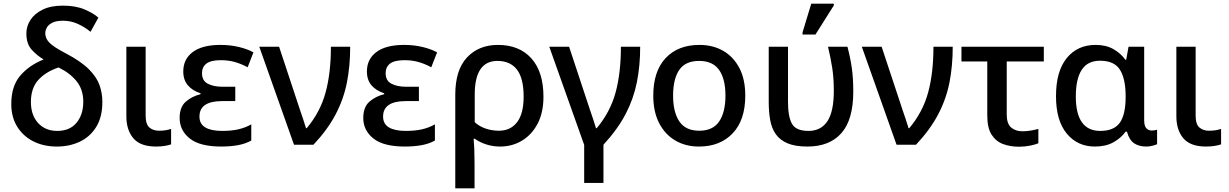

<svg xmlns="http://www.w3.org/2000/svg" viewBox="-20 -796 6761 1056"><path d="M293 10Q220 10 163.5 -18.5Q107 -47 74.5 -99.5Q42 -152 42 -224Q42 -322 91 -379.5Q140 -437 220 -469Q184 -490 154.5 -522.5Q125 -555 125 -612Q125 -652 147.5 -686.5Q170 -721 214.5 -743Q259 -765 326 -765Q397 -765 446.5 -743.5Q496 -722 521 -699L478 -621Q445 -648 407 -665Q369 -682 327 -682Q289 -682 267.5 -671Q246 -660 237.5 -644Q229 -628 229 -613Q229 -585 251.5 -561.5Q274 -538 341 -503Q425 -459 468.5 -415.5Q512 -372 527.5 -327.5Q543 -283 543 -236Q543 -152 509 -97.5Q475 -43 418.5 -16.5Q362 10 293 10ZM295 -76Q364 -76 401 -121Q438 -166 438 -236Q438 -304 401 -349.5Q364 -395 302 -425Q231 -401 190.5 -356Q150 -311 150 -235Q150 -163 189.5 -119.5Q229 -76 295 -76Z M838 10Q752 10 713.5 -35.5Q675 -81 675 -156V-539H781V-161Q781 -112 802 -94.5Q823 -77 854 -77Q874 -77 890 -79.5Q906 -82 921 -87V-2Q907 3 885.5 6.5Q864 10 838 10Z M1197 10Q1079 10 1023.5 -34.5Q968 -79 968 -147Q968 -207 1001.5 -236.5Q1035 -266 1083 -278V-283Q1039 -297 1013.5 -326.5Q988 -356 988 -403Q988 -471 1040.5 -510Q1093 -549 1192 -549Q1247 -549 1294.5 -537.5Q1342 -526 1374 -508L1342 -426Q1307 -445 1271.5 -455Q1236 -465 1195 -465Q1139 -465 1115 -446Q1091 -427 1091 -394Q1091 -352 1123 -335.5Q1155 -319 1202 -319H1274V-240H1202Q1077 -240 1077 -155Q1077 -114 1109.5 -95Q1142 -76 1202 -76Q1252 -76 1290 -84.5Q1328 -93 1362 -112V-23Q1330 -5 1288.5 2.5Q1247 10 1197 10Z M1597 0 1406 -539H1515L1612 -246Q1619 -224 1629 -194.5Q1639 -165 1648.5 -137Q1658 -109 1663 -91H1667Q1741 -179 1770.5 -286.5Q1800 -394 1800 -539H1906Q1906 -433 1888 -342Q1870 -251 1826 -167Q1782 -83 1704 0Z M2207 10Q2089 10 2033.5 -34.5Q1978 -79 1978 -147Q1978 -207 2011.5 -236.5Q2045 -266 2093 -278V-283Q2049 -297 2023.5 -326.5Q1998 -356 1998 -403Q1998 -471 2050.5 -510Q2103 -549 2202 -549Q2257 -549 2304.5 -537.5Q2352 -526 2384 -508L2352 -426Q2317 -445 2281.5 -455Q2246 -465 2205 -465Q2149 -465 2125 -446Q2101 -427 2101 -394Q2101 -352 2133 -335.5Q2165 -319 2212 -319H2284V-240H2212Q2087 -240 2087 -155Q2087 -114 2119.5 -95Q2152 -76 2212 -76Q2262 -76 2300 -84.5Q2338 -93 2372 -112V-23Q2340 -5 2298.5 2.5Q2257 10 2207 10Z M2484 240V-275Q2484 -411 2548.5 -480Q2613 -549 2719 -549Q2836 -549 2902.5 -475Q2969 -401 2969 -264Q2969 -177 2937 -116Q2905 -55 2851 -22.5Q2797 10 2731 10Q2691 10 2655 -1.5Q2619 -13 2591 -33H2585Q2587 -14 2588.5 22Q2590 58 2590 99V240ZM2724 -77Q2788 -77 2824 -124Q2860 -171 2860 -264Q2860 -366 2823 -413.5Q2786 -461 2716 -461Q2591 -461 2591 -276V-124Q2617 -100 2652 -88.5Q2687 -77 2724 -77Z M3193 210V1L3001 -539H3110L3207 -246Q3214 -224 3224 -194.5Q3234 -165 3243.5 -137Q3253 -109 3258 -91H3262Q3336 -179 3365.5 -286.5Q3395 -394 3395 -539H3501Q3501 -435 3483 -344.5Q3465 -254 3421.5 -170Q3378 -86 3299 0V210Z M4079 -270Q4079 -136 4010 -63Q3941 10 3824 10Q3751 10 3694.5 -23Q3638 -56 3605.5 -118.5Q3573 -181 3573 -270Q3573 -404 3641 -476.5Q3709 -549 3827 -549Q3901 -549 3957.5 -516.5Q4014 -484 4046.5 -422Q4079 -360 4079 -270ZM3682 -270Q3682 -179 3716.5 -128Q3751 -77 3826 -77Q3901 -77 3935.5 -128Q3970 -179 3970 -270Q3970 -362 3935 -411.5Q3900 -461 3825 -461Q3750 -461 3716 -411.5Q3682 -362 3682 -270Z M4421 10Q4353 10 4311 -8Q4269 -26 4246.5 -58.5Q4224 -91 4216 -136Q4208 -181 4208 -235V-539H4314V-235Q4314 -154 4336 -115Q4358 -76 4427 -76Q4495 -76 4530.5 -129Q4566 -182 4566 -297Q4566 -365 4557.5 -421Q4549 -477 4534 -539H4641Q4657 -478 4665 -422Q4673 -366 4673 -293Q4673 -137 4607.5 -63.5Q4542 10 4421 10ZM4394 -606V-618L4442 -776H4566V-766L4465 -606Z M4911 0 4720 -539H4829L4926 -246Q4933 -224 4943 -194.5Q4953 -165 4962.5 -137Q4972 -109 4977 -91H4981Q5055 -179 5084.5 -286.5Q5114 -394 5114 -539H5220Q5220 -433 5202 -342Q5184 -251 5140 -167Q5096 -83 5018 0Z M5584 11Q5537 11 5497.5 -3.5Q5458 -18 5434 -55Q5410 -92 5410 -160V-458H5268V-539H5721V-458H5517V-166Q5517 -116 5541 -95Q5565 -74 5604 -74Q5626 -74 5649.5 -78Q5673 -82 5691 -87V-8Q5675 -1 5645.5 5Q5616 11 5584 11Z M6002 10Q5906 10 5847 -61.5Q5788 -133 5788 -267Q5788 -404 5847 -476.5Q5906 -549 6006 -549Q6063 -549 6103.5 -526Q6144 -503 6170 -467H6174L6187 -539H6273V-134Q6273 -103 6285 -90.5Q6297 -78 6314 -78Q6322 -78 6331 -79.5Q6340 -81 6344 -83V-3Q6337 1 6319 5.5Q6301 10 6285 10Q6244 10 6217.5 -8Q6191 -26 6178 -72H6171Q6146 -37 6104 -13.5Q6062 10 6002 10ZM6031 -76Q6107 -76 6139 -121Q6171 -166 6171 -262V-268Q6171 -362 6140 -412Q6109 -462 6030 -462Q5962 -462 5929.5 -412Q5897 -362 5897 -266Q5897 -76 6031 -76Z M6613 10Q6527 10 6488.5 -35.5Q6450 -81 6450 -156V-539H6556V-161Q6556 -112 6577 -94.5Q6598 -77 6629 -77Q6649 -77 6665 -79.5Q6681 -82 6696 -87V-2Q6682 3 6660.5 6.5Q6639 10 6613 10Z"/></svg>

Font: Noto Sans Medium
Style: Regular
Weight: 500
Designer: Monotype Design Team
Foundry: Monotype Imaging Inc.
Version: Version 2.007